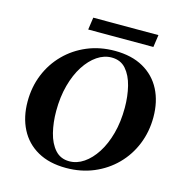

<svg xmlns="http://www.w3.org/2000/svg" viewBox="-120 -934 1003 1053"><g transform="rotate(15 382.0 -407.5)"><path d="M443 -680Q538 -680 604.5 -642.5Q671 -605 705.5 -538Q740 -471 740 -382Q740 -300 711 -228.5Q682 -157 629 -103.5Q576 -50 504.5 -20Q433 10 348 10Q253 10 186.5 -27.5Q120 -65 85.5 -132.5Q51 -200 51 -288Q51 -371 80 -442Q109 -513 162 -566.5Q215 -620 286.5 -650Q358 -680 443 -680ZM356 -30Q399 -30 438 -56.5Q477 -83 508 -131Q539 -179 557 -245.5Q575 -312 575 -392Q575 -457 561 -513.5Q547 -570 516.5 -605Q486 -640 435 -640Q392 -640 353 -613.5Q314 -587 283 -539Q252 -491 234 -424.5Q216 -358 216 -278Q216 -213 230 -156.5Q244 -100 275 -65Q306 -30 356 -30ZM280 -825H650L640 -755H270Z"/></g></svg>

Font: Brygada 1918
Style: Italic
Weight: 400
Italic angle: -8°
Designer: Mateusz Machalski | Borys Kosmynka | Przemek Hoffer
Foundry: NIEPODLEGLA 2018
Version: Version 3.006